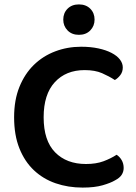

<svg xmlns="http://www.w3.org/2000/svg" viewBox="-20 -835 619 871"><path d="M537 -529Q537 -509 526 -494.5Q515 -480 501 -472Q475 -489 443 -503Q411 -517 364 -517Q279 -517 228.5 -462Q178 -407 178 -303Q178 -197 230 -144Q282 -91 370 -91Q416 -91 449.5 -103.5Q483 -116 509 -133Q523 -124 532 -108.5Q541 -93 541 -73Q541 -56 532 -42Q523 -28 502 -17Q482 -5 445.5 5.5Q409 16 355 16Q289 16 232.5 -3.5Q176 -23 134 -62.5Q92 -102 68 -162Q44 -222 44 -303Q44 -381 68 -440.5Q92 -500 133.5 -540.5Q175 -581 230.5 -602Q286 -623 348 -623Q391 -623 426 -615.5Q461 -608 486 -595Q511 -582 524 -565Q537 -548 537 -529ZM409 -746Q409 -717 389.5 -697Q370 -677 338 -677Q306 -677 286.5 -697Q267 -717 267 -746Q267 -776 286.5 -795.5Q306 -815 338 -815Q370 -815 389.5 -795.5Q409 -776 409 -746Z"/></svg>

Font: Baloo Tammudu 2 SemiBold
Style: Regular
Weight: 600
Designer: Maithili Shingre, Omkar Shende and Ek Type
Foundry: Ek Type
Version: Version 1.640;hotconv 1.0.111;makeotfexe 2.5.65597; ttfautoh